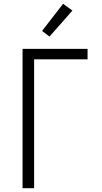

<svg xmlns="http://www.w3.org/2000/svg" viewBox="-20 -993 540 1013"><path d="M99 0V-735H442V-680H160V0ZM241 -800 202 -830 313 -973 362 -937Z"/></svg>

Font: Iosevka Fixed Light
Style: Regular
Weight: 300
Monospace: yes
Designer: Belleve Invis
Foundry: Belleve Invis
Version: Version 32.3.0